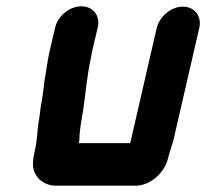

<svg xmlns="http://www.w3.org/2000/svg" viewBox="-20 -541 654 609"><path d="M513 -39C519 -64 530 -90 535 -118L612 -452C621 -489 597 -520 560 -520C523 -520 486 -489 477 -452L394 -91L392 -87H230C231 -91 232 -96 232 -101C232 -128 239 -163 244 -193C252 -247 256 -303 269 -360C270 -369 272 -377 274 -386L290 -454C299 -491 275 -521 238 -521C201 -521 164 -491 155 -454L139 -386C131 -353 127 -317 121 -284C119 -266 115 -231 111 -213C107 -192 107 -176 102 -152C98 -124 98 -98 92 -70L89 -56C80 -16 84 5 104 27C120 41 137 48 158 48H410C457 48 502 7 513 -39Z"/></svg>

Font: Electronic
Style: UltThkIt
Weight: 900
Version: Version 1.011